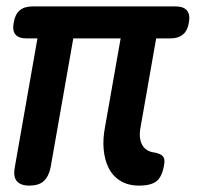

<svg xmlns="http://www.w3.org/2000/svg" viewBox="-20 -570 640 600"><path d="M415 10Q380 10 356 -5Q332 -20 319.5 -45Q307 -70 304 -103Q301 -136 308 -172L357 -450H209L138 -46Q132 -18 116.5 -4Q101 10 72 10Q44 10 32.5 -4Q21 -18 26 -46L97 -450H63Q38 -450 28 -462.5Q18 -475 23 -500Q27 -525 41.5 -537.5Q56 -550 82 -550H528Q554 -550 564.5 -537Q575 -524 570 -498Q566 -474 551.5 -462Q537 -450 513 -450H468L419 -171Q413 -138 424.5 -117Q436 -96 465 -93Q483 -89 489.5 -81Q496 -73 493 -56Q487 -18 469.5 -4Q452 10 415 10Z"/></svg>

Font: Maple Mono SemiBold
Style: Italic
Weight: 600
Italic angle: -10°
Monospace: yes
Designer: subframe7536
Version: Version 7.000